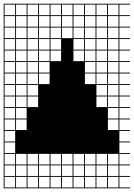

<svg xmlns="http://www.w3.org/2000/svg" viewBox="-20 -900 728 1045"><path d="M0 125V-879.8H687.5V-875H629.8V-817.3H687.5V-812.5H629.8V-754.8H687.5V-750H629.8V-692.3H687.5V-687.5H629.8V-629.8H687.5V-625H629.8V-567.3H687.5V-562.5H629.8V-504.8H687.5V-500H629.8V-442.3H687.5V-437.5H629.8V-379.8H687.5V-375H629.8V-317.3H687.5V-312.5H629.8V-254.8H687.5V-250H629.8V-192.3H687.5V-187.5H629.8V-129.8H687.5V-125H629.8V-67.3H687.5V-62.5H629.8V-4.8H687.5V0H629.8V57.7H687.5V62.5H629.8V120.2H687.5V125ZM567.3 -817.3H625V-875H567.3ZM379.8 -817.3H437.5V-875H379.8ZM442.3 -817.3H500V-875H442.3ZM317.3 -817.3H375V-875H317.3ZM254.8 -817.3H312.5V-875H254.8ZM192.3 -817.3H250V-875H192.3ZM504.8 -817.3H562.5V-875H504.8ZM4.8 -817.3H62.5V-875H4.8ZM129.8 -817.3H187.5V-875H129.8ZM67.3 -817.3H125V-875H67.3ZM567.3 -754.8H625V-812.5H567.3ZM379.8 -754.8H437.5V-812.5H379.8ZM442.3 -754.8H500V-812.5H442.3ZM317.3 -754.8H375V-812.5H317.3ZM254.8 -754.8H312.5V-812.5H254.8ZM192.3 -754.8H250V-812.5H192.3ZM504.8 -754.8H562.5V-812.5H504.8ZM4.8 -754.8H62.5V-812.5H4.8ZM129.8 -754.8H187.5V-812.5H129.8ZM67.3 -754.8H125V-812.5H67.3ZM129.8 -692.3H187.5V-750H129.8ZM442.3 -692.3H500V-750H442.3ZM67.3 -692.3H125V-750H67.3ZM567.3 -692.3H625V-750H567.3ZM379.8 -692.3H437.5V-750H379.8ZM317.3 -692.3H375V-750H317.3ZM254.8 -692.3H312.5V-750H254.8ZM504.8 -692.3H562.5V-750H504.8ZM4.8 -692.3H62.5V-750H4.8ZM192.3 -692.3H250V-750H192.3ZM442.3 -629.8H500V-687.5H442.3ZM67.3 -629.8H125V-687.5H67.3ZM567.3 -629.8H625V-687.5H567.3ZM379.8 -629.8H437.5V-687.5H379.8ZM254.8 -629.8H312.5V-687.5H254.8ZM129.8 -629.8H187.5V-687.5H129.8ZM504.8 -629.8H562.5V-687.5H504.8ZM4.8 -629.8H62.5V-687.5H4.8ZM192.3 -629.8H250V-687.5H192.3ZM4.8 -567.3H62.5V-625H4.8ZM442.3 -567.3H500V-625H442.3ZM67.3 -567.3H125V-625H67.3ZM379.8 -567.3H437.5V-625H379.8ZM254.8 -567.3H312.5V-625H254.8ZM129.8 -567.3H187.5V-625H129.8ZM504.8 -567.3H562.5V-625H504.8ZM567.3 -567.3H625V-625H567.3ZM192.3 -567.3H250V-625H192.3ZM192.3 -504.8H250V-562.5H192.3ZM442.3 -504.8H500V-562.5H442.3ZM4.8 -504.8H62.5V-562.5H4.8ZM567.3 -504.8H625V-562.5H567.3ZM129.8 -504.8H187.5V-562.5H129.8ZM504.8 -504.8H562.5V-562.5H504.8ZM67.3 -504.8H125V-562.5H67.3ZM192.3 -442.3H250V-500H192.3ZM129.8 -442.3H187.5V-500H129.8ZM4.8 -442.3H62.5V-500H4.8ZM504.8 -442.3H562.5V-500H504.8ZM567.3 -442.3H625V-500H567.3ZM67.3 -442.3H125V-500H67.3ZM442.3 -442.3H500V-500H442.3ZM129.8 -379.8H187.5V-437.5H129.8ZM4.8 -379.8H62.5V-437.5H4.8ZM504.8 -379.8H562.5V-437.5H504.8ZM567.3 -379.8H625V-437.5H567.3ZM67.3 -379.8H125V-437.5H67.3ZM129.8 -317.3H187.5V-375H129.8ZM4.8 -317.3H62.5V-375H4.8ZM504.8 -317.3H562.5V-375H504.8ZM567.3 -317.3H625V-375H567.3ZM67.3 -317.3H125V-375H67.3ZM67.3 -254.8H125V-312.5H67.3ZM4.8 -254.8H62.5V-312.5H4.8ZM567.3 -254.8H625V-312.5H567.3ZM567.3 -192.3H625V-250H567.3ZM4.8 -192.3H62.5V-250H4.8ZM67.3 -192.3H125V-250H67.3ZM4.8 -129.8H62.5V-187.5H4.8ZM62.5 -125H4.8V-67.3H62.5ZM379.8 -4.8H437.5V-62.5H379.8ZM504.8 -4.8H562.5V-62.5H504.8ZM317.3 -4.8H375V-62.5H317.3ZM442.3 -4.8H500V-62.5H442.3ZM192.3 -4.8H250V-62.5H192.3ZM567.3 -4.8H625V-62.5H567.3ZM129.8 -4.8H187.5V-62.5H129.8ZM67.3 -4.8H125V-62.5H67.3ZM4.8 -4.8H62.5V-62.5H4.8ZM254.8 -4.8H312.5V-62.5H254.8ZM442.3 57.7H500V0H442.3ZM379.8 57.7H437.5V0H379.8ZM504.8 57.7H562.5V0H504.8ZM317.3 57.7H375V0H317.3ZM254.8 57.7H312.5V0H254.8ZM192.3 57.7H250V0H192.3ZM567.3 57.7H625V0H567.3ZM129.8 57.7H187.5V0H129.8ZM67.3 57.7H125V0H67.3ZM4.8 57.7H62.5V0H4.8ZM442.3 120.2H500V62.5H442.3ZM504.8 120.2H562.5V62.5H504.8ZM379.8 120.2H437.5V62.5H379.8ZM317.3 120.2H375V62.5H317.3ZM254.8 120.2H312.5V62.5H254.8ZM567.3 120.2H625V62.5H567.3ZM192.3 120.2H250V62.5H192.3ZM129.8 120.2H187.5V62.5H129.8ZM67.3 120.2H125V62.5H67.3ZM4.8 120.2H62.5V62.5H4.8Z"/></svg>

Font: Yarndings 12 Charted
Style: Regular
Weight: 400
Designer: Sarah Cadigan-Fried
Version: Version 1.000; ttfautohint (v1.8.4.7-5d5b)